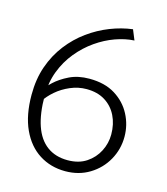

<svg xmlns="http://www.w3.org/2000/svg" viewBox="-100 -712 697 803"><g transform="rotate(15 248.5 -310.5)"><path d="M67 -285 84 -244Q99 -268 125 -290.5Q151 -313 185 -327.5Q219 -342 255 -342Q302 -342 335 -321.5Q368 -301 385.5 -265.5Q403 -230 403 -185Q403 -147 385.5 -112.5Q368 -78 335 -56Q302 -34 254 -34Q201 -34 164.5 -61Q128 -88 110 -140.5Q92 -193 92 -270Q92 -328 110.5 -376.5Q129 -425 161 -464Q193 -503 232.5 -530.5Q272 -558 314 -573Q356 -588 395 -590L377 -634Q329 -628 280.5 -609Q232 -590 188.5 -558.5Q145 -527 111 -483Q77 -439 57.5 -383.5Q38 -328 38 -260Q38 -172 66 -111Q94 -50 143.5 -18.5Q193 13 256 13Q315 13 361 -15Q407 -43 433 -89.5Q459 -136 459 -190Q459 -241 435.5 -286Q412 -331 367 -359Q322 -387 255 -387Q206 -387 169 -369Q132 -351 107 -327.5Q82 -304 67 -285Z"/></g></svg>

Font: Catamaran ExtraLight
Style: Regular
Weight: 250
Designer: Pria Ravichandran
Version: Version 2.000